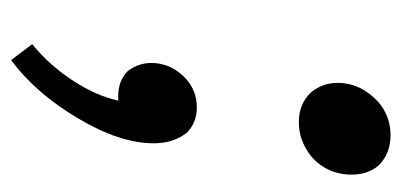

<svg xmlns="http://www.w3.org/2000/svg" viewBox="-204 -332 706 337"><g transform="rotate(90 148.5 -163.0)"><path d="M119 -138Q140 -156 168 -156Q195 -156 213 -138L217 -132L220 -127Q231 -107 231 -80Q231 -21 187 53Q143 127 85 170L57 133Q94 103 121 61.5Q148 20 156 -18H148Q121 -18 104 -35Q90 -54 90 -76Q90 -112 119 -138ZM159 -475Q184 -496 217 -496Q249 -496 270 -475Q286 -456 286 -428Q286 -384 253 -356Q226 -335 194 -335Q162 -335 142 -356Q125 -376 125 -403Q125 -444 159 -475Z"/></g></svg>

Font: Arsenal
Style: Bold Italic
Weight: 700
Italic angle: -9°
Designer: Andrij Shevchenko
Foundry: Stairsfor.com
Version: Version 1.000